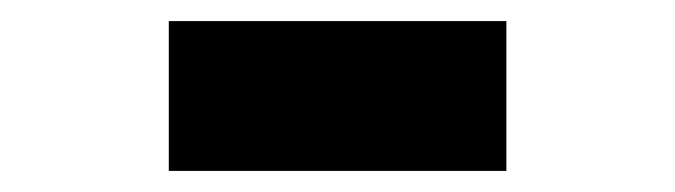

<svg xmlns="http://www.w3.org/2000/svg" viewBox="-20 -396 640 182"><path d="M140 -234V-376H460V-234Z"/></svg>

Font: iA Writer Mono V
Style: Regular
Weight: 400
Designer: Mike Abbink, Paul van der Laan, Pieter van Rosmalen
Foundry: Bold Monday
Version: Version 2.000